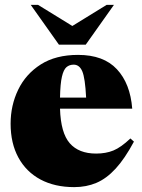

<svg xmlns="http://www.w3.org/2000/svg" viewBox="-20 -752 584 787"><path d="M300 -527Q404.5 -527 459.2 -468.2Q514 -409.5 522 -306.5H226Q229 -207 266 -164.8Q303 -122.5 374 -122.5Q414 -122.5 445 -135.2Q476 -148 514.5 -184.5L529 -171.5Q491.5 -101.5 454 -60.8Q416.5 -20 375.2 -2.5Q334 15 284 15Q204.5 15 146 -16.2Q87.5 -47.5 55.5 -106Q23.5 -164.5 23.5 -245Q23.5 -320 54.5 -384.2Q85.5 -448.5 147 -487.8Q208.5 -527 300 -527ZM282 -487Q264.5 -487 252.5 -476.8Q240.5 -466.5 233.8 -437.5Q227 -408.5 226 -352H333Q329 -432.5 317.2 -459.8Q305.5 -487 282 -487ZM447 -732 331.5 -569H221.5L106 -732H136L276.5 -645.5L417 -732Z"/></svg>

Font: Newsreader Display ExtraBold
Style: Regular
Weight: 800
Designer: Hugues Gentile
Foundry: Production Type
Version: Version 1.001